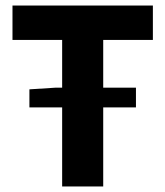

<svg xmlns="http://www.w3.org/2000/svg" viewBox="-20 -672 596 692"><path d="M204 0V-285H86V-350L180 -356H204V-528H25V-652H531V-528H352V-356H470V-285H352V0Z"/></svg>

Font: hySource Sans Pro
Style: Bold
Weight: 700
Designer: Paul D. Hunt
Foundry: Adobe Systems Incorporated
Version: Version 2.021;PS 2.000;hotconv 1.0.86;makeotf.lib2.5.63406